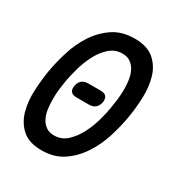

<svg xmlns="http://www.w3.org/2000/svg" viewBox="-175 -867 949 1004"><g transform="rotate(30 300.0 -365.0)"><path d="M236 -90Q281 -90 313.5 -120.5Q346 -151 368 -193.5Q390 -236 403.5 -284Q417 -332 422 -367Q426 -389 429.5 -418Q433 -447 433.5 -477.5Q434 -508 429.5 -537.5Q425 -567 413.5 -589.5Q402 -612 382.5 -626Q363 -640 333 -640Q288 -640 255 -609.5Q222 -579 200.5 -536.5Q179 -494 166 -447Q153 -400 147 -366Q143 -343 139.5 -313.5Q136 -284 136 -253.5Q136 -223 140 -193.5Q144 -164 155.5 -141Q167 -118 186.5 -104Q206 -90 236 -90ZM218 10Q142 10 101 -26.5Q60 -63 44 -119Q28 -175 31 -241Q34 -307 44 -367Q54 -425 74 -490.5Q94 -556 130 -611.5Q166 -667 219.5 -703.5Q273 -740 350 -740Q426 -740 467.5 -704Q509 -668 525 -612.5Q541 -557 538.5 -492Q536 -427 526 -369Q516 -308 495 -241.5Q474 -175 437.5 -119Q401 -63 347.5 -26.5Q294 10 218 10ZM315 -321H238Q215 -321 205 -333Q195 -345 199 -368Q203 -391 217.5 -403Q232 -415 255 -415H332Q355 -415 364.5 -403Q374 -391 371 -368Q366 -345 352 -333Q338 -321 315 -321Z"/></g></svg>

Font: Maple Mono NL Medium
Style: Italic
Weight: 500
Italic angle: -10°
Monospace: yes
Designer: subframe7536
Version: Version 7.000